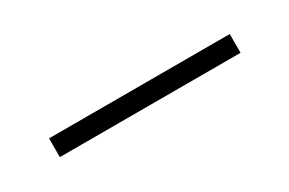

<svg xmlns="http://www.w3.org/2000/svg" viewBox="-3 -463 520 346"><g transform="rotate(-30 257.5 -290.5)"><path d="M70 -271V-310H446V-271Z"/></g></svg>

Font: DM Sans 28pt ExtraLight
Style: Regular
Weight: 250
Version: Version 4.004;gftools[0.9.30]